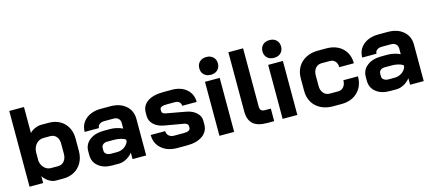

<svg xmlns="http://www.w3.org/2000/svg" viewBox="-53 -1208 3860 1714"><g transform="rotate(-15 1876.5 -351.0)"><path d="M184 -64V0H58V-700H194V-460Q214 -481 243.5 -494Q273 -507 300 -507H370Q428 -507 472.5 -482.5Q517 -458 541.5 -413Q566 -368 566 -309V-195Q566 -135 541 -89Q516 -43 471 -17.5Q426 8 368 8H299Q268 8 236 -12Q204 -32 184 -64ZM352 -111Q387 -111 408.5 -137Q430 -163 430 -205V-299Q430 -339 409 -363.5Q388 -388 354 -388H292Q252 -388 225 -360Q198 -332 194 -286V-200Q201 -160 226.5 -135.5Q252 -111 287 -111Z M646 -134V-171Q646 -234 696 -272.5Q746 -311 828 -311H889Q915 -311 945 -304Q975 -297 1000 -285V-337Q1000 -362 983.5 -377.5Q967 -393 940 -393H854Q826 -393 809 -380Q792 -367 792 -345H660Q660 -418 713.5 -462.5Q767 -507 854 -507H940Q1028 -507 1082 -460.5Q1136 -414 1136 -337V0H1010V-60Q986 -29 951 -10.5Q916 8 882 8H820Q742 8 694 -31Q646 -70 646 -134ZM892 -96Q929 -96 958 -115Q987 -134 1000 -166V-183Q984 -195 955.5 -202Q927 -209 895 -209H832Q808 -209 793 -197Q778 -185 778 -165V-139Q778 -120 794.5 -108Q811 -96 838 -96Z M1222 -166H1356Q1356 -139 1374.5 -122.5Q1393 -106 1423 -106H1513Q1573 -106 1573 -139V-156Q1573 -166 1563 -174.5Q1553 -183 1536 -186L1363 -216Q1302 -226 1266.5 -259.5Q1231 -293 1231 -338V-371Q1231 -435 1283.5 -471Q1336 -507 1430 -507H1508Q1592 -507 1643.5 -462.5Q1695 -418 1695 -345H1561Q1561 -367 1546.5 -380Q1532 -393 1508 -393H1432Q1367 -393 1367 -363V-347Q1367 -336 1375.5 -328.5Q1384 -321 1400 -318L1582 -285Q1639 -275 1674 -242.5Q1709 -210 1709 -169V-133Q1709 -68 1655.5 -30Q1602 8 1513 8H1423Q1332 8 1277 -40Q1222 -88 1222 -166Z M1795 -628Q1795 -665 1818.5 -687.5Q1842 -710 1881 -710Q1920 -710 1943.5 -687.5Q1967 -665 1967 -628Q1967 -591 1943.5 -568.5Q1920 -546 1881 -546Q1842 -546 1818.5 -568.5Q1795 -591 1795 -628ZM1813 -499H1949V0H1813Z M2083 -154V-700H2219V-162Q2219 -138 2230 -127Q2241 -116 2265 -116H2319V0H2255Q2166 0 2124.5 -37.5Q2083 -75 2083 -154Z M2379 -628Q2379 -665 2402.5 -687.5Q2426 -710 2465 -710Q2504 -710 2527.5 -687.5Q2551 -665 2551 -628Q2551 -591 2527.5 -568.5Q2504 -546 2465 -546Q2426 -546 2402.5 -568.5Q2379 -591 2379 -628ZM2397 -499H2533V0H2397Z M2647 -191V-308Q2647 -367 2673.5 -412Q2700 -457 2748 -482Q2796 -507 2859 -507H2938Q2998 -507 3044 -483Q3090 -459 3115 -415.5Q3140 -372 3140 -315H3005Q3005 -349 2986.5 -369.5Q2968 -390 2938 -390H2861Q2826 -390 2804.5 -364.5Q2783 -339 2783 -298V-201Q2783 -160 2805 -134.5Q2827 -109 2862 -109H2939Q2971 -109 2990.5 -132Q3010 -155 3010 -193H3145Q3145 -102 3088.5 -47Q3032 8 2939 8H2860Q2797 8 2748.5 -17Q2700 -42 2673.5 -87Q2647 -132 2647 -191Z M3211 -134V-171Q3211 -234 3261 -272.5Q3311 -311 3393 -311H3454Q3480 -311 3510 -304Q3540 -297 3565 -285V-337Q3565 -362 3548.5 -377.5Q3532 -393 3505 -393H3419Q3391 -393 3374 -380Q3357 -367 3357 -345H3225Q3225 -418 3278.5 -462.5Q3332 -507 3419 -507H3505Q3593 -507 3647 -460.5Q3701 -414 3701 -337V0H3575V-60Q3551 -29 3516 -10.5Q3481 8 3447 8H3385Q3307 8 3259 -31Q3211 -70 3211 -134ZM3457 -96Q3494 -96 3523 -115Q3552 -134 3565 -166V-183Q3549 -195 3520.5 -202Q3492 -209 3460 -209H3397Q3373 -209 3358 -197Q3343 -185 3343 -165V-139Q3343 -120 3359.5 -108Q3376 -96 3403 -96Z"/></g></svg>

Font: Stavian Bold
Style: Bold
Weight: 700
Version: Version 1.000; ttfautohint (v1.6)